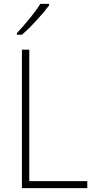

<svg xmlns="http://www.w3.org/2000/svg" viewBox="-20 -970 490 990"><path d="M233 -942V-950H188C159 -904 109 -844 67 -799V-791H93C140 -831 200 -897 233 -942ZM93 0H430V-36H131V-714H93Z"/></svg>

Font: Noto Sans Devanagari SemiCondensed ExtraLight
Style: Regular
Weight: 200
Width: 4
Designer: Jelle Bosma - Monotype Design Team
Foundry: Monotype Imaging Inc.
Version: Version 2.004